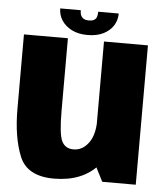

<svg xmlns="http://www.w3.org/2000/svg" viewBox="-52 -764 704 816"><g transform="rotate(5 300.0 -356.5)"><path d="M414 0H557V-594.5H369.5V-87.5ZM215.5 -595H28V-277.5Q28 -156.5 60.8 -76Q93.5 4.5 208 4.5Q329 4.5 395.8 -70.8Q462.5 -146 462.5 -230.5L370 -259.5Q370 -196 344 -161.2Q318 -126.5 280 -126.5Q245 -126.5 230.2 -156Q215.5 -185.5 215.5 -285.5ZM297 -616Q337 -616 364.8 -630Q392.5 -644 407 -667Q421.5 -690 421.5 -718.5H334Q334 -705 330.8 -696Q327.5 -687 319.2 -682.5Q311 -678 297 -678Q284.5 -678 276.2 -682.5Q268 -687 263.8 -695.8Q259.5 -704.5 259.5 -718.5H172Q172 -690 187.2 -667Q202.5 -644 230.2 -630Q258 -616 297 -616Z"/></g></svg>

Font: Anybody SemiCondensed ExtraBold
Style: Regular
Weight: 800
Width: 4
Version: Version 1.113;gftools[0.9.25]